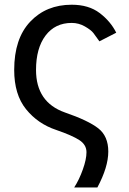

<svg xmlns="http://www.w3.org/2000/svg" viewBox="-20 -576 554 825"><path d="M41 -275.4Q41 -410.2 109.9 -482.9Q178.7 -555.7 288.1 -555.7Q361.3 -555.7 408.2 -520Q455.1 -484.4 479.5 -435.5L407.2 -398.4Q391.6 -420.9 381.3 -434.1Q371.1 -447.3 344.7 -462.4Q318.4 -477.5 288.1 -477.5Q216.8 -477.5 175.8 -423.3Q134.8 -369.1 134.8 -275.4Q134.8 -136.7 258.8 -92.8Q358.4 -58.6 401.9 -24.9Q445.3 8.8 445.3 75.2Q445.3 141.6 398.4 229.5H298.8Q320.3 196.3 335.9 152.3Q351.6 108.4 351.6 78.1Q351.6 45.9 320.8 25.9Q290 5.9 221.7 -17.6Q142.6 -43.9 91.8 -106.9Q41 -169.9 41 -275.4Z"/></svg>

Font: Gothic A1 Medium
Style: Regular
Weight: 500
Designer: HanYang I&C Co.,Ltd.
Foundry: HanYang I&C Co.,Ltd.
Version: Version 2.50